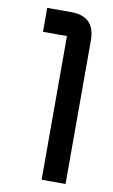

<svg xmlns="http://www.w3.org/2000/svg" viewBox="-80 -727 454 771"><g transform="rotate(10 146.5 -342.0)"><path d="M244.1 -585.9V0H146.5V-585.9H48.8V-683.6H146.5Q244.1 -683.6 244.1 -585.9Z"/></g></svg>

Font: BabelStone Runic Short Twig
Style: Regular
Weight: 400
Designer: Andrew West
Foundry: BabelStone
Version: Version 3.003;March 14, 2022